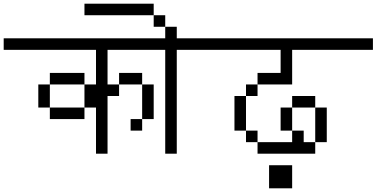

<svg xmlns="http://www.w3.org/2000/svg" viewBox="-20 -895 2040 1040"><path d="M1000 -625H562.5V-437.5H625V-375H562.5V-62.5H500V-312.5H437.5V-437.5H500V-625H0V-687.5H1000ZM187.5 -437.5H250V-312.5H187.5ZM250 -312.5H437.5V-250H250ZM250 -500H437.5V-437.5H250ZM625 -500H750V-437.5H625ZM687.5 -250H750V-187.5H687.5ZM750 -437.5H812.5V-250H750Z M812.5 -812.5H437.5V-875H812.5ZM750 -687.5H875V-750H937.5V-687.5H1000V-625H937.5V-62.5H875V-625H750ZM812.5 -812.5H875V-750H812.5Z M2000 -625H1562.5V-437.5H1375V-500H1500V-625H1000V-687.5H2000ZM1250 -375H1312.5V-187.5H1250ZM1312.5 -187.5H1375V-125H1312.5ZM1312.5 -437.5H1375V-375H1312.5ZM1375 -125H1562.5V-187.5H1625V-125H1687.5V-62.5H1375ZM1500 -312.5H1562.5V-187.5H1500ZM1562.5 -375H1687.5V-312.5H1562.5ZM1687.5 -312.5H1750V-125H1687.5Z M1562.5 125H1437.5V0H1562.5Z"/></svg>

Font: 寒蝉点阵体 16px
Style: Regular
Weight: 400
Designer: Designed by Warren2060
Foundry: ChillType
Version: Version 1.000